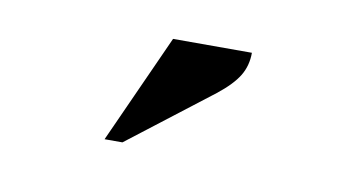

<svg xmlns="http://www.w3.org/2000/svg" viewBox="-35 -772 569 307"><g transform="rotate(10 250.0 -618.5)"><path d="M146 -530 226 -707H354Q354 -686 344 -669.5Q334 -653 310 -634L175 -530Z"/></g></svg>

Font: Spectral ExtraBold
Style: Regular
Weight: 800
Designer: Jean-Baptiste Levee
Foundry: Production Type
Version: Version 2.001